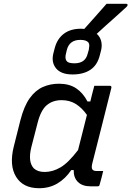

<svg xmlns="http://www.w3.org/2000/svg" viewBox="-20 -986 695 1016"><path d="M409 -834Q418 -834 426 -833Q456 -866 484 -898Q512 -930 544 -966H648Q654 -966 655 -961Q656 -956 651 -951Q627 -929 609.5 -913Q592 -897 575.5 -882.5Q559 -868 539.5 -850.5Q520 -833 492 -807Q510 -791 515.5 -768Q521 -745 515 -720L508 -693Q495 -641 458 -616.5Q421 -592 364 -592Q303 -592 276.5 -624.5Q250 -657 263 -706L270 -733Q283 -781 318 -807.5Q353 -834 409 -834ZM405 -775Q348 -775 334 -723L329 -702Q326 -691 326.5 -680.5Q327 -670 333 -663Q338 -656 349 -653.5Q360 -651 374 -651Q432 -651 444 -702L450 -723Q452 -734 452.5 -744Q453 -754 448 -761Q437 -775 405 -775ZM292 -543Q346 -543 382.5 -519Q419 -495 443 -449H458Q462 -467 467 -486Q472 -505 479 -532H561Q572 -532 569 -520Q544 -420 518 -317Q492 -214 468 -120Q463 -99 468.5 -90Q474 -81 492 -81H526Q522 -64 517 -44.5Q512 -25 507 -8Q506 0 496 0H459Q416 0 392.5 -23Q369 -46 370 -86H357Q326 -40 283.5 -15Q241 10 187 10Q102 10 65 -50.5Q28 -111 53 -211L88 -350Q107 -424 137 -466Q167 -508 206.5 -525.5Q246 -543 292 -543ZM159 -95Q180 -76 216 -76Q259 -76 300.5 -100.5Q342 -125 393 -192Q405 -238 416.5 -284.5Q428 -331 440 -378Q414 -415 381.5 -435.5Q349 -456 306 -456Q259 -456 227.5 -429.5Q196 -403 179 -336L146 -208Q136 -168 139.5 -140Q143 -112 159 -95Z"/></svg>

Font: Recursive Mn Lnr St
Style: Italic
Weight: 400
Italic angle: -15°
Monospace: yes
Version: Version 1.079;hotconv 1.0.112;makeotfexe 2.5.65598; ttfautoh